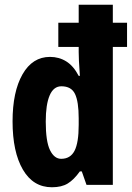

<svg xmlns="http://www.w3.org/2000/svg" viewBox="-20 -873 556 810"><path d="M199 -83Q120 -83 76.5 -157.5Q33 -232 33 -361Q33 -486 75 -559.5Q117 -633 191 -633Q229 -633 259.5 -614Q290 -595 312 -553H317Q314 -591 313 -616.5Q312 -642 312 -653V-675H226V-777H312V-853H456V-777H516V-675H456V-93H345L325 -150H317Q292 -115 266 -99Q240 -83 199 -83ZM238 -203Q277 -203 294.5 -237Q312 -271 312 -346V-374Q312 -444 296.5 -476.5Q281 -509 239 -509Q206 -509 189.5 -470.5Q173 -432 173 -360Q173 -276 191 -239.5Q209 -203 238 -203Z"/></svg>

Font: Noto Sans Kannada UI ExtraCondensed ExtraBold
Style: Regular
Weight: 800
Width: 2
Designer: Jelle Bosma - Monotype Design Team
Foundry: Monotype Imaging Inc.
Version: Version 2.005; ttfautohint (v1.8.4.7-5d5b)